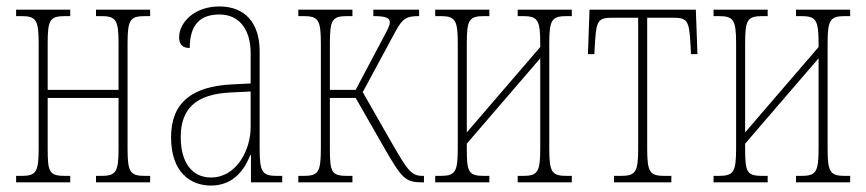

<svg xmlns="http://www.w3.org/2000/svg" viewBox="-20 -566 2689 596"><path d="M30 0H198V-20H183C133 -20 128 -31 128 -105V-262H348V-105C348 -31 340 -20 293 -20H278V0H446V-20H431C384 -20 376 -31 376 -105V-431C376 -505 384 -516 431 -516H446V-536H278V-516H293C340 -516 348 -505 348 -431V-287H128V-431C128 -505 135 -516 183 -516H198V-536H30V-516H45C92 -516 100 -505 100 -431V-105C100 -31 92 -20 45 -20H30Z M635 10C709 10 742 -46 757 -85H759V0H856V-20H841C794 -20 786 -31 786 -105V-407C786 -493 742 -546 661 -546C583 -546 536 -496 536 -450C536 -426 549 -417 569 -417C569 -489 601 -521 661 -521C729 -521 758 -466 758 -402V-307L700 -304C578 -298 511 -249 511 -140C511 -31 571 10 635 10ZM635 -15C576 -15 541 -62 541 -140C541 -228 587 -274 697 -279L758 -282V-170C758 -102 715 -15 635 -15Z M906 0H1074V-20H1059C1009 -20 1004 -31 1004 -105V-262H1084L1171 -110C1228 -11 1238 0 1291 0H1296V-20H1293C1258 -20 1247 -34 1198 -119L1106 -280L1208 -469C1230 -510 1243 -516 1281 -516V-536H1139V-516C1179 -516 1190 -510 1190 -497C1190 -487 1185 -477 1165 -440L1084 -287H1004V-431C1004 -505 1011 -516 1059 -516H1074V-536H906V-516H921C968 -516 976 -505 976 -431V-105C976 -31 968 -20 921 -20H906Z M1331 0H1499V-20H1484C1434 -20 1429 -31 1429 -105V-120L1657 -385V-105C1657 -31 1649 -20 1602 -20H1587V0H1755V-20H1740C1693 -20 1685 -31 1685 -105V-431C1685 -505 1693 -516 1740 -516H1755V-536H1587V-516H1602C1649 -516 1657 -505 1657 -431V-420L1429 -155V-431C1429 -505 1436 -516 1484 -516H1499V-536H1331V-516H1346C1393 -516 1401 -505 1401 -431V-105C1401 -31 1393 -20 1346 -20H1331Z M1886 0H2064V-20H2044C1997 -20 1989 -31 1989 -105V-511H2066C2112 -511 2119 -505 2123 -434L2125 -398H2145L2140 -536H1810L1805 -398H1825L1827 -434C1831 -505 1838 -511 1884 -511H1961V-105C1961 -31 1953 -20 1906 -20H1886Z M2195 0H2363V-20H2348C2298 -20 2293 -31 2293 -105V-120L2521 -385V-105C2521 -31 2513 -20 2466 -20H2451V0H2619V-20H2604C2557 -20 2549 -31 2549 -105V-431C2549 -505 2557 -516 2604 -516H2619V-536H2451V-516H2466C2513 -516 2521 -505 2521 -431V-420L2293 -155V-431C2293 -505 2300 -516 2348 -516H2363V-536H2195V-516H2210C2257 -516 2265 -505 2265 -431V-105C2265 -31 2257 -20 2210 -20H2195Z"/></svg>

Font: Noto Serif ExtraCondensed Thin
Style: Regular
Weight: 100
Width: 2
Designer: Monotype Design Team
Foundry: Monotype Imaging Inc.
Version: Version 2.013